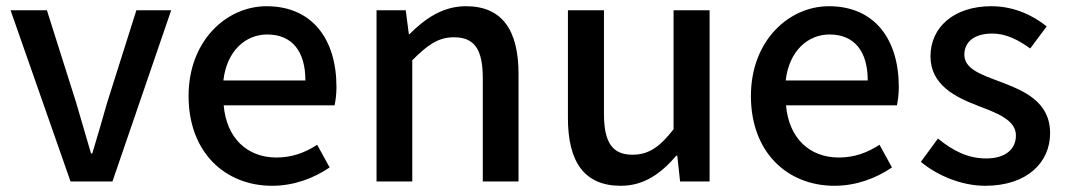

<svg xmlns="http://www.w3.org/2000/svg" viewBox="-20 -584 3435 618"><path d="M207 0H342L531 -551H419L325 -254C310 -200 293 -144 277 -90H273C257 -144 241 -200 225 -254L131 -551H14Z M856 14C927 14 991 -11 1041 -45L1001 -118C961 -92 919 -77 870 -77C775 -77 709 -140 700 -245H1057C1060 -259 1063 -281 1063 -304C1063 -459 984 -564 838 -564C710 -564 587 -454 587 -275C587 -93 705 14 856 14ZM699 -325C710 -421 771 -473 840 -473C920 -473 963 -419 963 -325Z M1192 0H1307V-390C1356 -439 1390 -464 1441 -464C1506 -464 1534 -427 1534 -332V0H1649V-346C1649 -486 1597 -564 1480 -564C1405 -564 1348 -524 1298 -474H1296L1286 -551H1192Z M1978 14C2053 14 2107 -25 2157 -83H2160L2169 0H2264V-551H2148V-168C2103 -110 2067 -86 2016 -86C1952 -86 1924 -124 1924 -218V-551H1808V-204C1808 -64 1860 14 1978 14Z M2666 14C2737 14 2801 -11 2851 -45L2811 -118C2771 -92 2729 -77 2680 -77C2585 -77 2519 -140 2510 -245H2867C2870 -259 2873 -281 2873 -304C2873 -459 2794 -564 2648 -564C2520 -564 2397 -454 2397 -275C2397 -93 2515 14 2666 14ZM2509 -325C2520 -421 2581 -473 2650 -473C2730 -473 2773 -419 2773 -325Z M3151 14C3287 14 3360 -62 3360 -155C3360 -258 3275 -292 3199 -321C3138 -344 3084 -362 3084 -408C3084 -446 3112 -476 3174 -476C3218 -476 3257 -456 3296 -428L3349 -499C3306 -534 3244 -564 3171 -564C3049 -564 2975 -495 2975 -403C2975 -310 3056 -271 3129 -243C3189 -220 3250 -198 3250 -148C3250 -106 3219 -74 3154 -74C3095 -74 3047 -99 2999 -138L2944 -63C2997 -19 3075 14 3151 14Z"/></svg>

Font: ChiuKong Gothic CL Medium
Style: Regular
Weight: 500
Designer: Ryoko NISHIZUKA 西塚涼子 (kana, bopomofo & ideographs); Paul D. Hunt (Latin, Greek & Cyrillic); Sandoll Communications 산돌커뮤니
Foundry: Adobe
Version: Version 1.300